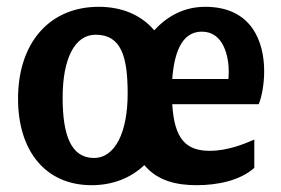

<svg xmlns="http://www.w3.org/2000/svg" viewBox="-20 -532 826 564"><path d="M33 -242C33 -87 115 12 249 12C311 12 364 -9 404 -47C443 0 500 12 558 12C617 12 685 -1 727 -39V-122C697 -109 649 -89 596 -89C526 -89 492 -124 486 -226H740C749 -247 756 -285 756 -323C756 -410 719 -512 583 -512C521 -512 472 -485 433 -443C394 -489 337 -512 270 -512C126 -512 33 -407 33 -242ZM261 -430C337 -430 355 -364 355 -257C355 -143 318 -68 256 -68C189 -68 164 -134 164 -245C164 -359 199 -430 261 -430ZM573 -439C638 -439 652 -364 652 -321C652 -313 651 -306 651 -300H486C493 -395 523 -439 573 -439Z"/></svg>

Font: CantoraOne
Style: Regular
Weight: 400
Designer: Pablo Impallari, Rodrigo Fuenzalida
Foundry: Pablo Impallari
Version: Version 1.001